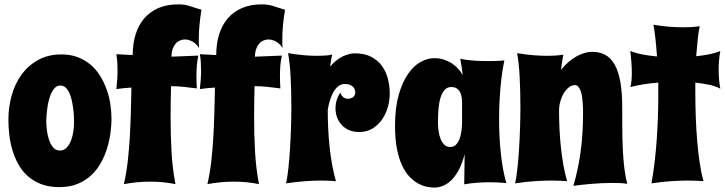

<svg xmlns="http://www.w3.org/2000/svg" viewBox="-20 -824 3291 871"><path d="M485.8 -285.2Q485.8 -256.8 481.4 -222.9Q477.1 -189 466.8 -154.5Q456.5 -120.1 439 -87.6Q421.4 -55.2 395.3 -30.3Q369.1 -5.4 333 9.8Q296.9 24.9 249 24.9Q201.2 24.9 165.3 10.7Q129.4 -3.4 103.8 -27.1Q78.1 -50.8 61.5 -81.8Q44.9 -112.8 35.2 -147Q25.4 -181.2 21.7 -216.1Q18.1 -251 18.1 -282.2Q18.1 -337.4 32.7 -390.4Q47.4 -443.4 77.4 -484.9Q107.4 -526.4 152.6 -551.8Q197.8 -577.1 258.8 -577.1Q299.8 -577.1 332.5 -564.7Q365.2 -552.2 390.6 -530.8Q416 -509.3 433.8 -480.5Q451.7 -451.7 463.4 -419.4Q475.1 -387.2 480.5 -352.5Q485.8 -317.9 485.8 -285.2ZM315.9 -269Q315.9 -280.3 315.2 -297.1Q314.5 -314 312 -332.5Q309.6 -351.1 305.4 -369.6Q301.3 -388.2 294.4 -402.8Q287.6 -417.5 277.6 -426.8Q267.6 -436 253.9 -436Q240.7 -436 231 -427.2Q221.2 -418.5 214.1 -404.3Q207 -390.1 202.4 -372.3Q197.8 -354.5 195.1 -336.7Q192.4 -318.8 191.2 -302.5Q189.9 -286.1 189.9 -274.9Q189.9 -258.8 192.4 -235.8Q194.8 -212.9 201.7 -191.9Q208.5 -170.9 220.5 -156Q232.4 -141.1 252 -141.1Q270.5 -141.1 283 -154.8Q295.4 -168.5 302.7 -188.2Q310.1 -208 313 -230Q315.9 -252 315.9 -269Z M894 -779.8Q888.2 -745.1 885 -711.7Q881.8 -678.2 881.8 -646Q881.8 -636.2 881.8 -626Q881.8 -615.7 882.8 -606Q871.1 -625.5 853.5 -635.3Q835.9 -645 818.8 -645Q807.1 -645 795.9 -640.1Q784.7 -635.3 776.4 -625.5Q768.1 -615.7 762.9 -601.1Q757.8 -586.4 757.8 -566.9L879.9 -571.8Q874.5 -549.3 872.8 -526.1Q871.1 -502.9 871.1 -478Q871.1 -464.4 871.6 -450.7Q872.1 -437 873 -422.9Q842.3 -426.8 814.5 -429.9Q786.6 -433.1 755.9 -433.1Q754.9 -397.9 754.4 -361.6Q753.9 -325.2 753.9 -289.1Q753.9 -211.9 758.1 -136.2Q762.2 -60.5 775.9 11.2Q721.2 0 662.1 0Q631.3 0 601.3 2.9Q571.3 5.9 542 11.2Q553.2 -37.1 559.6 -92.8Q565.9 -148.4 569.1 -206.1Q572.3 -263.7 573.7 -320.3Q575.2 -377 576.2 -426.8Q560.5 -425.8 542 -424.1Q523.4 -422.4 507.8 -419.9Q510.3 -441.4 511.7 -461.7Q513.2 -481.9 513.2 -502.9Q513.2 -521.5 512.2 -539.8Q511.2 -558.1 507.8 -578.1L582 -574.2Q582 -625 595 -667.2Q607.9 -709.5 633.8 -740Q659.7 -770.5 698.5 -787.4Q737.3 -804.2 789.1 -804.2Q805.7 -804.2 818.1 -802Q830.6 -799.8 842.3 -796.1Q854 -792.5 866.2 -788.3Q878.4 -784.2 894 -779.8Z M1272.9 -779.8Q1267.1 -745.1 1263.9 -711.7Q1260.7 -678.2 1260.7 -646Q1260.7 -636.2 1260.7 -626Q1260.7 -615.7 1261.7 -606Q1250 -625.5 1232.4 -635.3Q1214.8 -645 1197.8 -645Q1186 -645 1174.8 -640.1Q1163.6 -635.3 1155.3 -625.5Q1147 -615.7 1141.8 -601.1Q1136.7 -586.4 1136.7 -566.9L1258.8 -571.8Q1253.4 -549.3 1251.7 -526.1Q1250 -502.9 1250 -478Q1250 -464.4 1250.5 -450.7Q1251 -437 1252 -422.9Q1221.2 -426.8 1193.4 -429.9Q1165.5 -433.1 1134.8 -433.1Q1133.8 -397.9 1133.3 -361.6Q1132.8 -325.2 1132.8 -289.1Q1132.8 -211.9 1137 -136.2Q1141.1 -60.5 1154.8 11.2Q1100.1 0 1041 0Q1010.3 0 980.2 2.9Q950.2 5.9 920.9 11.2Q932.1 -37.1 938.5 -92.8Q944.8 -148.4 948 -206.1Q951.2 -263.7 952.6 -320.3Q954.1 -377 955.1 -426.8Q939.5 -425.8 920.9 -424.1Q902.3 -422.4 886.7 -419.9Q889.2 -441.4 890.6 -461.7Q892.1 -481.9 892.1 -502.9Q892.1 -521.5 891.1 -539.8Q890.1 -558.1 886.7 -578.1L960.9 -574.2Q960.9 -625 973.9 -667.2Q986.8 -709.5 1012.7 -740Q1038.6 -770.5 1077.4 -787.4Q1116.2 -804.2 1168 -804.2Q1184.6 -804.2 1197 -802Q1209.5 -799.8 1221.2 -796.1Q1232.9 -792.5 1245.1 -788.3Q1257.3 -784.2 1272.9 -779.8Z M1543.9 -442.9Q1528.8 -442.9 1516.6 -434.3Q1504.4 -425.8 1494.9 -410.4Q1485.4 -395 1478.3 -373.5Q1471.2 -352.1 1466.8 -326.2Q1466.8 -284.7 1468.8 -242.2Q1470.7 -199.7 1475.1 -158.2Q1479.5 -116.7 1486.6 -77.1Q1493.7 -37.6 1503.9 -2Q1496.1 -2.4 1485.8 -3.4Q1477.1 -3.9 1464.6 -4.4Q1452.1 -4.9 1436 -4.9Q1405.8 -4.9 1366 -2.2Q1326.2 0.5 1277.8 7.8Q1283.7 -19.5 1288.1 -59.1Q1292.5 -98.6 1295.4 -145Q1298.3 -191.4 1300 -241.9Q1301.8 -292.5 1301.8 -341.8Q1301.8 -378.4 1300.8 -413.6Q1299.8 -448.7 1298.1 -480Q1296.4 -511.2 1293.5 -537.6Q1290.5 -564 1286.6 -583Q1326.2 -576.2 1358.6 -573.5Q1391.1 -570.8 1417 -570.8Q1433.6 -570.8 1446.3 -571.5Q1459 -572.3 1468.3 -573.2Q1478.5 -574.7 1486.8 -576.2Q1481 -551.8 1478 -522Q1503.4 -552.7 1533.4 -567.4Q1563.5 -582 1589.8 -582Q1633.8 -582 1664.1 -566.2Q1694.3 -550.3 1712.9 -524.7Q1731.4 -499 1739.7 -466.3Q1748 -433.6 1748 -399.9Q1748 -367.2 1738.8 -335.9Q1729.5 -304.7 1711.9 -280Q1694.3 -255.4 1668.5 -240.2Q1642.6 -225.1 1609.9 -225.1Q1581.1 -225.1 1560.8 -234.9Q1540.5 -244.6 1527.3 -260.3Q1514.2 -275.9 1508.1 -294.7Q1502 -313.5 1502 -332Q1502 -351.6 1507.6 -370.1Q1513.2 -388.7 1523.9 -403.8Q1527.3 -393.1 1532.5 -387.5Q1537.6 -381.8 1543 -379.4Q1548.8 -376.5 1555.7 -376Q1573.7 -376 1582.8 -384.3Q1591.8 -392.6 1591.8 -403.8Q1591.8 -409.2 1589.8 -416Q1587.9 -422.9 1582.8 -428.7Q1577.6 -434.6 1568.4 -438.7Q1559.1 -442.9 1543.9 -442.9Z M2276.9 6.8Q2267.6 5.9 2255.4 4.9Q2245.1 3.9 2230.7 3.4Q2216.3 2.9 2199.2 2.9Q2174.8 2.9 2145.8 4.9Q2116.7 6.8 2085.9 12.2L2087.9 -125Q2069.3 -52.2 2033.4 -12.7Q1997.6 26.9 1949.2 26.9Q1934.1 26.9 1915 22.9Q1896 19 1876.2 8.1Q1856.4 -2.9 1837.6 -22.5Q1818.8 -42 1804.2 -73Q1789.6 -104 1780.8 -148.2Q1772 -192.4 1772 -252.9Q1772 -335 1788.6 -393.3Q1805.2 -451.7 1831.1 -488.8Q1856.9 -525.9 1888.2 -543Q1919.4 -560.1 1949.2 -560.1Q1974.6 -560.1 1995.4 -553Q2016.1 -545.9 2032.2 -534.9Q2048.3 -523.9 2060.1 -510.3Q2071.8 -496.6 2079.1 -482.9Q2077.6 -499.5 2074.7 -518.3Q2071.8 -537.1 2067.9 -557.1Q2099.6 -550.8 2132.3 -548.8Q2165 -546.9 2192.9 -546.9Q2226.1 -546.9 2246.6 -548.3Q2258.3 -548.8 2268.1 -549.8Q2262.7 -525.4 2258.3 -495.1Q2253.9 -464.8 2250.7 -430.4Q2247.6 -396 2245.8 -358.2Q2244.1 -320.3 2244.1 -280.8Q2244.1 -207 2251.5 -132.8Q2258.8 -58.6 2276.9 6.8ZM2076.2 -272.9V-352.1Q2076.2 -365.2 2074.7 -378.9Q2073.2 -392.6 2068.1 -403.8Q2063 -415 2053.2 -422.1Q2043.5 -429.2 2026.9 -429.2Q2009.3 -429.2 1997.8 -417Q1986.3 -404.8 1979.2 -383.5Q1972.2 -362.3 1969.5 -333.3Q1966.8 -304.2 1966.8 -270Q1966.8 -250.5 1969.5 -230.5Q1972.2 -210.4 1978.5 -194.1Q1984.9 -177.7 1995.6 -167.5Q2006.3 -157.2 2022 -157.2Q2039.6 -157.2 2050.3 -169.4Q2061 -181.6 2066.7 -199.7Q2072.3 -217.8 2074.2 -237.5Q2076.2 -257.3 2076.2 -272.9Z M2825.7 9.8Q2810.5 7.3 2792.5 6.6Q2774.4 5.9 2754.9 5.9Q2731.4 5.9 2707.3 7.1Q2683.1 8.3 2660.2 10.3Q2637.2 12.2 2616.7 14.6Q2596.2 17.1 2581.1 19Q2602.1 -51.8 2613.5 -132.3Q2625 -212.9 2625 -311Q2625 -318.4 2624.8 -330.6Q2624.5 -342.8 2623.5 -356.9Q2622.6 -371.1 2620.4 -385.5Q2618.2 -399.9 2614 -411.6Q2609.9 -423.3 2603.5 -430.7Q2597.2 -438 2587.9 -438Q2574.2 -438 2561.3 -428.2Q2548.3 -418.5 2538.3 -402.3Q2528.3 -386.2 2522.2 -365.2Q2516.1 -344.2 2516.1 -321.8Q2516.1 -281.2 2518.1 -239.5Q2520 -197.8 2524.4 -156.7Q2528.8 -115.7 2535.6 -76.4Q2542.5 -37.1 2552.7 -2Q2544.4 -2.4 2533.2 -3.4Q2523.4 -3.9 2510.3 -4.4Q2497.1 -4.9 2480 -4.9Q2448.2 -4.9 2406.7 -2.2Q2365.2 0.5 2316.9 7.8Q2322.8 -19.5 2327.1 -59.1Q2331.5 -98.6 2334.5 -145Q2337.4 -191.4 2339.1 -241.9Q2340.8 -292.5 2340.8 -341.8Q2340.8 -378.4 2339.8 -413.6Q2338.9 -448.7 2337.2 -480Q2335.4 -511.2 2332.5 -537.6Q2329.6 -564 2325.7 -583Q2365.2 -576.2 2398.9 -573.5Q2432.6 -570.8 2460 -570.8Q2477.5 -570.8 2491.5 -571.5Q2505.4 -572.3 2515.1 -573.2Q2526.9 -574.7 2535.6 -576.2Q2532.7 -561 2530 -543.9Q2527.3 -526.9 2524.9 -506.8Q2541 -527.3 2559.1 -542.7Q2577.1 -558.1 2595.5 -568.4Q2613.8 -578.6 2631.8 -583.7Q2649.9 -588.9 2666 -588.9Q2701.2 -588.9 2726.8 -574.5Q2752.4 -560.1 2769.3 -529.3Q2786.1 -498.5 2794.4 -450.7Q2802.7 -402.8 2802.7 -335.9Q2802.7 -290 2803 -242.7Q2803.2 -195.3 2805.2 -149.9Q2807.1 -104.5 2812 -63.7Q2816.9 -22.9 2825.7 9.8Z M3247.6 -592.8Q3243.7 -570.8 3241.9 -549.8Q3240.2 -528.8 3240.2 -506.8Q3240.2 -485.8 3241.9 -464.6Q3243.7 -443.4 3247.6 -421.9Q3224.1 -434.1 3194.6 -439.9Q3165 -445.8 3134.3 -449.2V-407.2Q3134.3 -352.1 3136.2 -295.7Q3138.2 -239.3 3142.6 -186.3Q3147 -133.3 3154.1 -85.9Q3161.1 -38.6 3171.4 -2Q3163.1 -2.4 3151.9 -3.4Q3142.1 -3.9 3128.9 -4.4Q3115.7 -4.9 3098.6 -4.9Q3066.9 -4.9 3025.4 -2.2Q2983.9 0.5 2935.5 7.8Q2952.1 -87.4 2959.2 -190.2Q2966.3 -293 2966.3 -391.1V-449.2Q2933.1 -446.8 2900.6 -441.7Q2868.2 -436.5 2839.4 -429.2Q2841.3 -434.6 2842.8 -443.4Q2844.2 -452.1 2845 -461.4Q2845.7 -470.7 2845.9 -479.5Q2846.2 -488.3 2846.2 -494.1Q2846.2 -519 2844.2 -543.5Q2842.3 -567.9 2839.4 -592.8Q2862.8 -583 2895 -576.9Q2927.2 -570.8 2960.4 -567.9Q2957.5 -610.4 2953.6 -646.5Q2949.7 -682.6 2944.3 -711.9Q2983.9 -705.1 3017.6 -702.6Q3051.3 -700.2 3078.6 -700.2Q3096.2 -700.2 3110.1 -700.9Q3124 -701.7 3133.8 -702.6Q3145.5 -703.6 3154.3 -705.1Q3148.9 -681.6 3145.3 -646.7Q3141.6 -611.8 3138.2 -568.8Q3170.4 -572.3 3199 -578.1Q3227.5 -584 3247.6 -592.8Z"/></svg>

Font: Spicy Rice
Style: Regular
Weight: 400
Version: Version 1.000